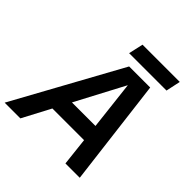

<svg xmlns="http://www.w3.org/2000/svg" viewBox="-282 -1004 1166 1166"><g transform="rotate(45 301.0 -420.5)"><path d="M-63 0 316 -690H497L582 0H459L439 -180H167L72 0ZM225 -290H427L391 -604ZM259 -747 280 -841H600L580 -747Z"/></g></svg>

Font: Radio Canada Big Medium
Style: Italic
Weight: 500
Italic angle: -12°
Designer: Étienne Aubert Bonn
Foundry: Coppers and Brasses
Version: Version 1.001